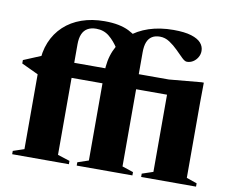

<svg xmlns="http://www.w3.org/2000/svg" viewBox="-80 -840 1130 942"><g transform="rotate(10 485.0 -369.0)"><path d="M759.5 -419.5H116L98 -405L8.5 -447V-464L105.5 -504.5L175.5 -494.5H730.5L890 -509H902L901 -409.5V-34.5L953 -16.5V0H679.5V-16.5L734.5 -35V-442.5ZM319.5 0H37V-16.5L92 -35V-459Q92 -519.5 112 -568Q132 -616.5 169 -651Q206 -685.5 257.2 -703.5Q308.5 -721.5 370.5 -721.5Q410 -721.5 439.8 -715.5Q469.5 -709.5 492 -698.5Q514.5 -687.5 532.5 -672.5L451 -598.5Q428.5 -634 401.5 -656Q374.5 -678 337 -678Q311.5 -678 294 -668Q276.5 -658 267.8 -637.8Q259 -617.5 259 -586.5V-36L319.5 -16.5ZM580.5 -35 636 -16.5V0H358.5V-16.5L413 -35V-472Q413 -534.5 434.2 -583.8Q455.5 -633 494.8 -667.2Q534 -701.5 589 -719.8Q644 -738 711.5 -738Q767 -738 800.5 -727.5Q834 -717 849 -699.5Q864 -682 864 -660Q864 -642.5 855.2 -627.8Q846.5 -613 832.5 -604.2Q818.5 -595.5 802 -595.5Q791.5 -595.5 776.5 -610.2Q761.5 -625 742 -644.5Q722.5 -664 699.8 -679Q677 -694 651.5 -694Q628 -694 612.2 -684.2Q596.5 -674.5 588.5 -654.8Q580.5 -635 580.5 -603.5Z"/></g></svg>

Font: Newsreader 60pt
Style: Bold
Weight: 700
Designer: Hugues Gentile
Foundry: Production Type
Version: Version 1.003